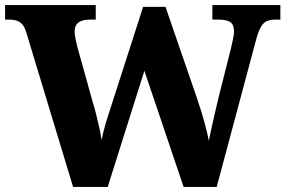

<svg xmlns="http://www.w3.org/2000/svg" viewBox="-23 -734 1121 754"><path d="M81 -604Q75 -625 66 -636.5Q57 -648 43.5 -652.5Q30 -657 10 -657H-3V-714H353V-657H330Q300 -657 285 -645.5Q270 -634 270 -609Q270 -601 273.5 -582.5Q277 -564 281 -549L342 -330Q349 -308 355.5 -281.5Q362 -255 367.5 -230Q373 -205 376 -184Q382 -214 390 -242Q398 -270 409 -303L539 -707H627L752 -344Q768 -297 780 -253.5Q792 -210 797 -181Q802 -204 808.5 -235Q815 -266 823 -299Q831 -332 838 -362L884 -544Q888 -560 892 -580Q896 -600 896 -611Q896 -637 881.5 -647Q867 -657 834 -657H811V-714H1078V-657H1059Q1040 -657 1026 -651.5Q1012 -646 1002 -629Q992 -612 983 -579L828 0H698L544 -456L400 0H264Z"/></svg>

Font: Noto Serif Tibetan ExtraBold
Style: Regular
Weight: 800
Version: Version 2.103